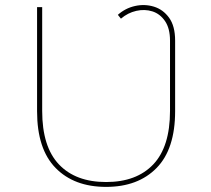

<svg xmlns="http://www.w3.org/2000/svg" viewBox="-20 -728 825 751"><path d="M395 3Q270 3 197.5 -71Q125 -145 125 -293V-700H145V-294Q145 -154 210.5 -85Q276 -16 395 -16Q514 -16 579.5 -85Q645 -154 645 -294V-569Q645 -617 625.5 -645.5Q606 -674 576 -683.5Q546 -693 513 -685.5Q480 -678 453 -655L441 -670Q470 -696 508 -704.5Q546 -713 582 -702Q618 -691 641.5 -658.5Q665 -626 665 -569V-293Q665 -145 592.5 -71Q520 3 395 3Z"/></svg>

Font: Montserrat Thin Thin
Style: Regular
Weight: 250
Version: Version 9.000